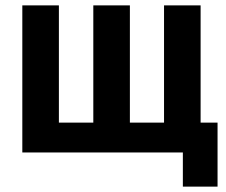

<svg xmlns="http://www.w3.org/2000/svg" viewBox="-20 -567 841 714"><path d="M660 127V0H63V-547H199V-111H327V-547H463V-111H590V-547H726V-111H789V127Z"/></svg>

Font: Noto Sans Condensed
Style: Bold
Weight: 700
Width: 3
Designer: Monotype Design Team
Foundry: Monotype Imaging Inc.
Version: Version 2.013; ttfautohint (v1.8.4.7-5d5b)